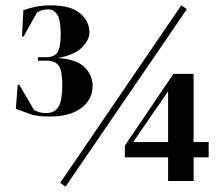

<svg xmlns="http://www.w3.org/2000/svg" viewBox="-20 -674 816 715"><path d="M166 -240Q117 -240 91.5 -249.5Q66 -259 39 -269L46 -358H52L107 -264Q107 -264 120 -258.5Q133 -253 152 -253Q184 -253 198 -276.5Q212 -300 212 -358Q212 -411 198.5 -429.5Q185 -448 155 -448H121V-461H152Q180 -461 193 -477.5Q206 -494 206 -549Q206 -599 193.5 -619Q181 -639 160 -639Q142 -639 130 -633.5Q118 -628 118 -628L68 -538H62L67 -636Q89 -644 113.5 -649Q138 -654 171 -654Q242 -654 277.5 -625Q313 -596 313 -553Q313 -525 285 -497Q257 -469 195 -458Q263 -454 294 -424.5Q325 -395 325 -353Q325 -304 283 -272Q241 -240 166 -240ZM224 21 204 7 655 -654 676 -640ZM606 0V-88H445V-132L626 -399H701V-145H757V-88H701V0ZM476 -145H606V-334Z"/></svg>

Font: DM Serif Display
Style: Regular
Weight: 400
Designer: Colophon Foundry, Frank Grießhammer
Foundry: Colophon Foundry
Version: Version 5.200; ttfautohint (v1.8.3)